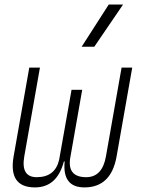

<svg xmlns="http://www.w3.org/2000/svg" viewBox="-20 -815 626 845"><path d="M351.6 9.8Q253.4 9.8 264.6 -104.5H261.2Q231 9.8 133.8 9.8Q16.1 9.8 40 -127L108.9 -517.6H155.8L86.9 -127Q70.8 -35.2 141.6 -35.2Q222.2 -35.2 240.2 -111.3L294.9 -419.9H341.8L288.6 -117.2Q276.9 -35.2 359.4 -35.2Q430.2 -35.2 446.3 -127L515.1 -517.6H562L493.2 -127Q469.2 9.8 351.6 9.8ZM339.4 -609.4 458.5 -794.9H521.5L395 -609.4Z"/></svg>

Font: Cascadia Mono PL ExtraLight
Style: Italic
Weight: 200
Italic angle: -10°
Monospace: yes
Designer: Aaron Bell
Foundry: Saja Typeworks
Version: Version 2404.023; ttfautohint (v1.8.4)